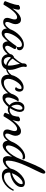

<svg xmlns="http://www.w3.org/2000/svg" viewBox="1220 -2018 816 3373"><g transform="rotate(90 1628.5 -332.0)"><path d="M332 20Q295 20 275.5 1Q256 -18 256 -47Q256 -68 263 -90.5Q270 -113 277 -136.5Q284 -160 284 -182Q284 -206 273 -215Q262 -224 247 -224Q217 -224 185.5 -199Q154 -174 124 -136.5Q94 -99 68 -58Q42 -17 23 15Q5 15 -11 9Q-27 3 -38 -12Q-37 -17 -26.5 -42.5Q-16 -68 -3 -104.5Q10 -141 20.5 -180Q31 -219 31 -252Q38 -259 52 -267Q66 -275 81 -275Q113 -275 113 -246Q113 -233 107 -204.5Q101 -176 91 -142Q117 -179 149 -213.5Q181 -248 216 -270Q251 -292 287 -292Q328 -292 347.5 -263.5Q367 -235 367 -200Q367 -170 357 -143.5Q347 -117 337.5 -93.5Q328 -70 328 -47Q328 -30 335.5 -22.5Q343 -15 354 -15Q378 -15 403.5 -38.5Q429 -62 452.5 -97.5Q476 -133 494 -169L509 -156Q488 -107 462 -67Q436 -27 404 -3.5Q372 20 332 20Z M524 47Q492 47 468.5 25.5Q445 4 445 -39Q445 -75 461 -116Q477 -157 505 -197Q533 -237 569 -270Q605 -303 645.5 -323Q686 -343 726 -343Q768 -343 796.5 -321.5Q825 -300 825 -265Q825 -238 808 -227Q791 -216 766 -220Q768 -228 769.5 -237.5Q771 -247 771 -256Q771 -277 762 -293Q753 -309 727 -309Q699 -309 670 -290Q641 -271 614 -240Q587 -209 566 -172Q545 -135 533 -99Q521 -63 521 -35Q521 -1 546 -1Q569 -1 596.5 -23Q624 -45 652.5 -79Q681 -113 707 -148.5Q733 -184 752 -211Q756 -216 759 -216Q764 -215 775 -211.5Q786 -208 795 -202Q804 -196 804 -186Q804 -176 795 -160.5Q786 -145 775 -126Q764 -107 755 -88Q746 -69 746 -51Q746 -38 753.5 -25.5Q761 -13 778 -13Q803 -13 846.5 -49.5Q890 -86 935 -169L951 -153Q928 -99 894.5 -58Q861 -17 824 6.5Q787 30 750 30Q710 30 691 5.5Q672 -19 670 -48Q670 -51 670.5 -54.5Q671 -58 671 -61Q630 -10 596 18.5Q562 47 524 47Z M1025 51Q976 51 946.5 30.5Q917 10 904.5 -21Q892 -52 892 -84Q892 -113 900 -129Q908 -145 920 -153Q932 -161 942.5 -165Q953 -169 957 -173Q984 -202 1010 -237Q1036 -272 1055 -313V-324Q1055 -363 1068 -379Q1081 -395 1098 -395Q1109 -395 1114 -389.5Q1119 -384 1119 -377Q1119 -372 1116.5 -363Q1114 -354 1114 -339Q1114 -308 1128 -269.5Q1142 -231 1156 -188Q1170 -145 1170 -100Q1170 -87 1169 -76.5Q1168 -66 1165 -56Q1198 -63 1228 -89.5Q1258 -116 1286 -169L1297 -160Q1278 -103 1241.5 -70.5Q1205 -38 1158 -31Q1142 11 1106 31Q1070 51 1025 51ZM1021 10Q1038 10 1056 0.5Q1074 -9 1085 -32Q1043 -41 1010.5 -64.5Q978 -88 960 -113Q944 -110 944 -83Q944 -49 963.5 -19.5Q983 10 1021 10ZM1092 -58Q1094 -66 1094.5 -76Q1095 -86 1095 -94Q1094 -140 1083 -184.5Q1072 -229 1062 -274Q1042 -240 1017.5 -204.5Q993 -169 972 -147Q987 -118 1018.5 -93Q1050 -68 1092 -58Z M1372 56Q1321 56 1288 23.5Q1255 -9 1255 -75Q1255 -124 1274.5 -171Q1294 -218 1326 -256Q1358 -294 1397 -316Q1436 -338 1476 -338Q1518 -338 1535.5 -316Q1553 -294 1553 -267Q1553 -238 1539.5 -213Q1526 -188 1503 -188Q1484 -188 1472 -206Q1484 -213 1495 -234Q1506 -255 1506 -282Q1506 -292 1502 -297Q1498 -302 1486 -302Q1460 -302 1432.5 -279Q1405 -256 1381 -219.5Q1357 -183 1342 -143Q1327 -103 1327 -68Q1327 -39 1342 -15Q1357 9 1399 9Q1438 9 1478.5 -13Q1519 -35 1555 -75Q1591 -115 1612 -170L1630 -154Q1606 -94 1564.5 -46.5Q1523 1 1472.5 28.5Q1422 56 1372 56Z M1658 32Q1614 32 1597 3.5Q1580 -25 1580 -61Q1580 -93 1590 -126Q1600 -159 1617 -188Q1634 -217 1655 -235Q1676 -253 1698 -253Q1704 -253 1712.5 -250.5Q1721 -248 1725 -244Q1714 -232 1701.5 -210Q1689 -188 1678.5 -162.5Q1668 -137 1661.5 -111.5Q1655 -86 1655 -65Q1655 -42 1663 -29Q1671 -16 1689 -16Q1709 -16 1736.5 -37.5Q1764 -59 1789 -90Q1758 -117 1743.5 -152.5Q1729 -188 1729 -233Q1729 -258 1740 -286Q1751 -314 1774 -333Q1797 -352 1834 -352Q1876 -352 1892.5 -328.5Q1909 -305 1909 -272Q1909 -235 1889.5 -188.5Q1870 -142 1843 -100Q1857 -92 1874 -92Q1889 -92 1910 -99Q1931 -106 1950.5 -122.5Q1970 -139 1982 -166L1998 -154Q1977 -105 1940.5 -82.5Q1904 -60 1870 -60Q1857 -60 1844 -62.5Q1831 -65 1820 -70Q1786 -28 1743.5 2Q1701 32 1658 32ZM1812 -120Q1837 -155 1853.5 -195.5Q1870 -236 1870 -270Q1870 -295 1862.5 -306.5Q1855 -318 1842 -318Q1822 -318 1802 -290.5Q1782 -263 1782 -221Q1782 -197 1789.5 -167.5Q1797 -138 1812 -120Z M2293 20Q2256 20 2236.5 1Q2217 -18 2217 -47Q2217 -68 2224 -90.5Q2231 -113 2238 -136.5Q2245 -160 2245 -182Q2245 -206 2234 -215Q2223 -224 2208 -224Q2178 -224 2146.5 -199Q2115 -174 2085 -136.5Q2055 -99 2029 -58Q2003 -17 1984 15Q1966 15 1950 9Q1934 3 1923 -12Q1924 -17 1934.5 -42.5Q1945 -68 1958 -104.5Q1971 -141 1981.5 -180Q1992 -219 1992 -252Q1999 -259 2013 -267Q2027 -275 2042 -275Q2074 -275 2074 -246Q2074 -233 2068 -204.5Q2062 -176 2052 -142Q2078 -179 2110 -213.5Q2142 -248 2177 -270Q2212 -292 2248 -292Q2289 -292 2308.5 -263.5Q2328 -235 2328 -200Q2328 -170 2318 -143.5Q2308 -117 2298.5 -93.5Q2289 -70 2289 -47Q2289 -30 2296.5 -22.5Q2304 -15 2315 -15Q2339 -15 2364.5 -38.5Q2390 -62 2413.5 -97.5Q2437 -133 2455 -169L2470 -156Q2449 -107 2423 -67Q2397 -27 2365 -3.5Q2333 20 2293 20Z M2498 30Q2479 30 2460.5 21Q2442 12 2429 -8Q2416 -28 2416 -58Q2416 -91 2432 -132Q2448 -173 2475.5 -214Q2503 -255 2539 -289Q2575 -323 2615 -344Q2655 -365 2695 -365Q2717 -365 2729.5 -357.5Q2742 -350 2742 -333Q2742 -328 2740.5 -323Q2739 -318 2734 -313Q2729 -320 2719.5 -322.5Q2710 -325 2698 -325Q2665 -325 2635 -306.5Q2605 -288 2579.5 -258Q2554 -228 2535.5 -193.5Q2517 -159 2507 -126.5Q2497 -94 2497 -71Q2497 -51 2505.5 -39Q2514 -27 2530 -27Q2557 -27 2595 -59.5Q2633 -92 2672.5 -152.5Q2712 -213 2744 -296Q2766 -353 2790 -412.5Q2814 -472 2838 -527.5Q2862 -583 2885 -626Q2908 -669 2929 -694.5Q2950 -720 2968 -720Q2978 -720 2985.5 -712Q2993 -704 2993 -692Q2993 -676 2976.5 -638Q2960 -600 2934 -547.5Q2908 -495 2878.5 -433.5Q2849 -372 2823.5 -308Q2798 -244 2781.5 -183Q2765 -122 2765 -69Q2765 -44 2769 -33.5Q2773 -23 2786 -23Q2807 -23 2834.5 -40.5Q2862 -58 2890 -91.5Q2918 -125 2940 -171L2957 -158Q2936 -104 2902.5 -62.5Q2869 -21 2830.5 2.5Q2792 26 2755 26Q2716 26 2700.5 0.5Q2685 -25 2685 -57Q2685 -73 2688 -93.5Q2691 -114 2696 -136Q2665 -88 2630 -50.5Q2595 -13 2561.5 8.5Q2528 30 2498 30Z M3030 44Q2967 44 2934 10Q2901 -24 2901 -75Q2901 -120 2923.5 -169.5Q2946 -219 2984 -262.5Q3022 -306 3067.5 -333.5Q3113 -361 3158 -361Q3183 -361 3205.5 -348Q3228 -335 3228 -296Q3228 -258 3205.5 -224.5Q3183 -191 3146.5 -165Q3110 -139 3065.5 -122.5Q3021 -106 2977 -102Q2976 -96 2975 -90Q2974 -84 2974 -74Q2974 -66 2976.5 -52.5Q2979 -39 2986.5 -25.5Q2994 -12 3010 -3Q3026 6 3052 6Q3094 6 3136.5 -18Q3179 -42 3216 -81.5Q3253 -121 3278 -169L3295 -155Q3268 -95 3226 -50.5Q3184 -6 3133.5 19Q3083 44 3030 44ZM2986 -133Q3012 -138 3045 -153.5Q3078 -169 3108 -192.5Q3138 -216 3157.5 -244Q3177 -272 3177 -301Q3177 -312 3173 -317Q3169 -322 3159 -322Q3135 -322 3109.5 -304.5Q3084 -287 3059.5 -259.5Q3035 -232 3016 -198.5Q2997 -165 2986 -133Z"/></g></svg>

Font: Dancing Script SemiBold
Style: Regular
Weight: 600
Designer: Pablo Impallari
Foundry: Pablo Impallari
Version: Version 2.001